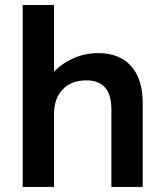

<svg xmlns="http://www.w3.org/2000/svg" viewBox="-20 -740 646 760"><path d="M69.8 0V-720.2H193.8V-456.1Q227.1 -490.7 272.7 -510.3Q318.4 -529.8 369.1 -529.8Q453.1 -529.8 499 -478.3Q544.9 -426.8 544.9 -333V0H420.9V-307.1Q420.9 -421.9 321.8 -421.9Q262.2 -421.9 228 -386Q193.8 -350.1 193.8 -288.1V0Z"/></svg>

Font: Fixel Text SemiBold
Style: Regular
Weight: 600
Width: 4
Designer: AlfaBravo + MacPaw
Foundry: Kyrylo Tkachov, Marchela Mozhyna, Serhii Makarenko, Maria Weinstein, Zakhar Kryvoshyya
Version: Version 1.211